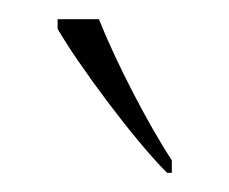

<svg xmlns="http://www.w3.org/2000/svg" viewBox="-20 -786 239 200"><path d="M154 -606H159V-619C134 -657 101 -721 83 -766H40V-756C60 -721 118 -642 154 -606Z"/></svg>

Font: Noto Serif Georgian Condensed Thin
Style: Regular
Weight: 100
Width: 3
Designer: Monotype Design Team, Akaki Razmadze
Foundry: Google LLC
Version: Version 2.003